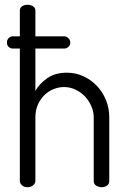

<svg xmlns="http://www.w3.org/2000/svg" viewBox="-20 -783 536 803"><path d="M9 -605Q9 -616 16 -623.5Q23 -631 34 -631H63V-739Q63 -750 72 -756.5Q81 -763 95 -763Q109 -763 118.5 -756.5Q128 -750 128 -739V-631H249Q258 -631 266 -623.5Q274 -616 274 -605Q274 -594 266 -587Q258 -580 249 -580H128V-403Q144 -432 177 -455.5Q210 -479 260 -479Q296 -479 328 -464.5Q360 -450 384.5 -424.5Q409 -399 423 -365Q437 -331 437 -292V-26Q437 -13 427 -6.5Q417 0 404 0Q393 0 382.5 -6.5Q372 -13 372 -26V-292Q372 -316 362 -339Q352 -362 335.5 -379.5Q319 -397 296 -408Q273 -419 248 -419Q226 -419 204.5 -410.5Q183 -402 166 -385.5Q149 -369 138.5 -345.5Q128 -322 128 -292V-26Q128 -16 118.5 -8Q109 0 95 0Q81 0 72 -8Q63 -16 63 -26V-580H34Q23 -580 16 -587Q9 -594 9 -605Z"/></svg>

Font: Dosis
Style: Book
Weight: 400
Designer: EdgarTolentino, PabloImpallari, IginoMarini
Foundry: EdgarTolentino, PabloImpallari, IginoMarini
Version: Version 1.007